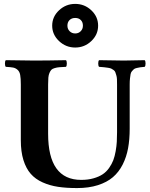

<svg xmlns="http://www.w3.org/2000/svg" viewBox="-20 -956 772 986"><path d="M326.2 -824.2Q326.2 -807.1 337.6 -795.7Q349.1 -784.2 366.2 -784.2Q383.3 -784.2 394.5 -795.7Q405.8 -807.1 405.8 -824.2Q405.8 -842.3 395 -853Q384.3 -863.8 366.2 -863.8Q348.1 -863.8 337.2 -853Q326.2 -842.3 326.2 -824.2ZM227.1 -522V-269Q227.1 -32.2 397 -32.2Q432.1 -32.2 460.2 -40.3Q488.3 -48.3 507.3 -61Q526.4 -73.7 540.3 -93.5Q554.2 -113.3 561.8 -133.3Q569.3 -153.3 574 -179.7Q578.6 -206.1 579.8 -227.8Q581.1 -249.5 581.1 -276.9V-522Q581.1 -538.1 580.6 -549.6Q580.1 -561 577.1 -570.3Q574.2 -579.6 572 -585.7Q569.8 -591.8 563.2 -596.4Q556.6 -601.1 551.8 -603.5Q546.9 -606 535.2 -607.9Q523.4 -609.9 514.9 -610.6Q506.3 -611.3 488.8 -612.8Q484.4 -617.2 484.4 -629.9Q484.4 -642.6 488.8 -647Q580.6 -645 616.2 -645Q645 -645 723.1 -647Q727.5 -642.6 727.5 -629.9Q727.5 -617.2 723.1 -612.8Q707 -611.3 700 -610.4Q692.9 -609.4 682.4 -606.9Q671.9 -604.5 667.7 -600.8Q663.6 -597.2 658 -590.8Q652.3 -584.5 650.6 -575.2Q648.9 -565.9 647.5 -553Q646 -540 646 -522V-294.9Q646 -239.7 637.7 -194.6Q629.4 -149.4 609.9 -110.8Q590.3 -72.3 559.8 -46.1Q529.3 -20 482.7 -5.1Q436 9.8 376 9.8Q320.3 9.8 278.1 3.4Q235.8 -2.9 198.7 -19.5Q161.6 -36.1 137.7 -63.5Q113.8 -90.8 100.3 -134Q86.9 -177.2 86.9 -235.8V-522Q86.9 -553.7 83.7 -571Q80.6 -588.4 70.3 -597.4Q60.1 -606.4 47.9 -608.9Q35.6 -611.3 9.8 -612.8Q5.4 -617.2 5.4 -629.9Q5.4 -642.6 9.8 -647Q109.4 -645 155.8 -645Q221.2 -645 318.8 -647Q323.2 -642.6 323.2 -629.9Q323.2 -617.2 318.8 -612.8Q296.9 -611.8 284.9 -610.8Q272.9 -609.9 261 -606.4Q249 -603 243.9 -597.7Q238.8 -592.3 234.1 -581.8Q229.5 -571.3 228.3 -557.4Q227.1 -543.5 227.1 -522ZM283.2 -745.1Q248 -778.3 248 -824.2Q248 -870.1 283.2 -903.1Q318.4 -936 366.2 -936Q414.1 -936 449 -903.1Q483.9 -870.1 483.9 -824.2Q483.9 -778.3 449 -745.1Q414.1 -711.9 366.2 -711.9Q318.4 -711.9 283.2 -745.1Z"/></svg>

Font: Common Serif
Style: Bold
Weight: 700
Designer: Philipp H. Poll, Khaled Hosny
Foundry: Stefan Peev, Context Ltd.
Version: Version 1.026